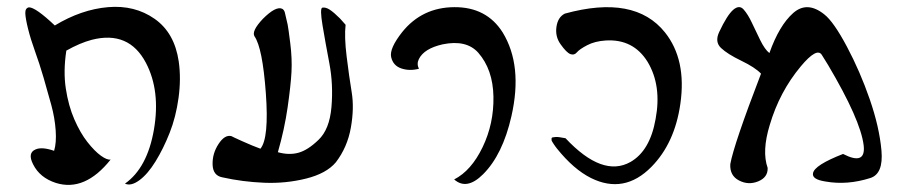

<svg xmlns="http://www.w3.org/2000/svg" viewBox="-20 -753 2595 550"><path d="M63 -732Q82 -732 137 -680Q213 -726 289.5 -732.5Q366 -739 423 -699Q480 -659 492 -577Q499 -528 491.5 -473Q484 -418 466 -372.5Q448 -327 425.5 -290.5Q403 -254 379 -236.5Q355 -219 338 -227Q402 -272 421 -382Q440 -493 398 -573Q349 -666 243 -639Q209 -630 170 -608Q161 -549 168.5 -499.5Q176 -450 193 -411Q210 -372 230.5 -346Q251 -320 269 -307Q287 -294 297 -296Q223 -203 140 -229Q94 -244 75 -282Q58 -315 82 -325Q100 -333 135 -321Q142 -344 139.5 -379.5Q137 -415 127 -452Q117 -489 105 -530Q93 -571 80.5 -605.5Q68 -640 60.5 -670Q53 -700 52.5 -715Q52 -730 63 -732Z M903 -731Q913 -733 925 -725Q937 -717 954 -700L970 -682Q966 -648 973 -591Q980 -534 987.5 -488.5Q995 -443 985 -387Q975 -331 942 -288Q915 -256 857 -241.5Q799 -227 737 -229.5Q675 -232 617 -245Q590 -250 589 -281.5Q588 -313 606 -340.5Q624 -368 643 -363Q644 -362 674 -348.5Q704 -335 726 -327Q751 -357 741.5 -486.5Q732 -616 709 -649Q700 -664 733 -699Q770 -736 788 -728Q794 -725 796 -717Q802 -692 804 -682.5Q806 -673 811.5 -629Q817 -585 815 -547Q813 -509 804 -446Q795 -383 776 -317Q808 -308 835 -315.5Q862 -323 892 -352Q924 -382 929.5 -446.5Q935 -511 923.5 -571.5Q912 -632 904 -680Q896 -728 903 -731Z M1281 -239Q1330 -264 1362.5 -331.5Q1395 -399 1393.5 -476.5Q1392 -554 1350 -602Q1316 -640 1248 -626Q1195 -614 1180 -584Q1173 -570 1180 -556Q1153 -549 1129.5 -557Q1106 -565 1100.5 -589.5Q1095 -614 1132 -661Q1189 -732 1281.5 -732.5Q1374 -733 1420 -660Q1478 -565 1445 -420Q1420 -310 1364 -254Q1317 -207 1281 -239Z M1715 -637Q1684 -635 1662 -623.5Q1640 -612 1632.5 -603Q1625 -594 1614 -598Q1603 -602 1586 -626Q1570 -648 1574 -676Q1578 -704 1598 -714Q1798 -769 1885 -660Q1947 -582 1929 -456Q1913 -343 1846 -275Q1768 -196 1673 -243Q1623 -268 1575 -328Q1574 -329 1570.5 -334Q1567 -339 1566 -340.5Q1565 -342 1562.5 -346Q1560 -350 1560 -351.5Q1560 -353 1560 -356Q1560 -359 1563.5 -359.5Q1567 -360 1571 -360.5Q1575 -361 1582.5 -360Q1590 -359 1600 -357Q1706 -244 1786 -289Q1842 -321 1858 -412Q1876 -508 1835 -576Q1794 -642 1715 -637Z M2072 -283Q2082 -339 2160 -542Q2143 -560 2103.5 -579Q2064 -598 2045.5 -615.5Q2027 -633 2040 -661Q2063 -710 2080.5 -725Q2098 -740 2110.5 -725.5Q2123 -711 2133.5 -688.5Q2144 -666 2157.5 -638.5Q2171 -611 2184 -601Q2212 -680 2252 -715.5Q2292 -751 2341 -712Q2368 -691 2406 -619.5Q2444 -548 2471.5 -468.5Q2499 -389 2505 -322Q2511 -255 2473 -243Q2407 -222 2345 -233Q2305 -239 2309 -257Q2313 -280 2395 -312Q2461 -278 2454 -337Q2445 -410 2352 -567Q2343 -582 2334 -596Q2320 -618 2274 -563Q2213 -490 2185 -395Q2162 -320 2179 -272Q2180 -245 2152 -233.5Q2124 -222 2097 -236Q2070 -250 2072 -283Z"/></svg>

Font: HarSinai
Style: Regular
Weight: 400
Version: Version 1.1